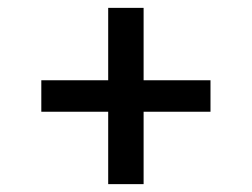

<svg xmlns="http://www.w3.org/2000/svg" viewBox="-20 -584 640 488"><path d="M345 -116H255V-300H85V-380H255V-564H345V-380H515V-300H345Z"/></svg>

Font: Iosevka Medium Extended
Style: Regular
Weight: 500
Width: 7
Monospace: yes
Designer: Belleve Invis
Foundry: Belleve Invis
Version: Version 32.5.0; ttfautohint (v1.8.4)